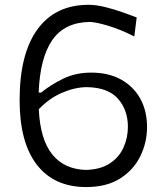

<svg xmlns="http://www.w3.org/2000/svg" viewBox="-20 -757 679 788"><path d="M334 10.7Q202.1 10.7 131.3 -80.8Q60.5 -172.4 60.5 -345.7Q60.5 -536.1 133.8 -636.7Q207 -737.3 343.8 -737.3Q374 -737.3 410.6 -728.3Q447.3 -719.2 482.2 -707Q517.1 -694.8 541 -685.5L531.2 -607.4Q473.6 -636.7 422.1 -651.9Q370.6 -667 347.7 -667Q244.1 -665 194.1 -591.8Q144 -518.6 138.7 -377.4L148.9 -377Q186 -407.7 237.8 -433.3Q289.6 -459 354.5 -459Q425.3 -459 476.6 -430.7Q527.8 -402.3 555.7 -352.1Q583.5 -301.8 583.5 -235.8Q583.5 -172.4 555.9 -116Q528.3 -59.6 472.9 -24.4Q417.5 10.7 334 10.7ZM336.4 -399.4Q287.1 -398.9 234.4 -376.2Q181.6 -353.5 139.2 -308.6Q145 -184.6 194.3 -123.5Q243.7 -62.5 331.5 -59.6Q392.1 -61 430.4 -86.2Q468.8 -111.3 486.8 -151.4Q504.9 -191.4 504.9 -236.8Q504.9 -305.2 464.4 -351.6Q423.8 -397.9 336.4 -399.4Z"/></svg>

Font: Pinar DS1 Regular
Style: Regular
Weight: 400
Designer: Amin Abedi
Version: Version 3.000